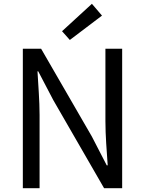

<svg xmlns="http://www.w3.org/2000/svg" viewBox="-20 -989 762 1009"><path d="M100 0H188V-385C188 -462 181 -540 177 -614H181L260 -463L527 0H622V-733H534V-352C534 -276 541 -194 546 -120H541L463 -271L196 -733H100ZM347 -779 516 -907 463 -969 306 -825Z"/></svg>

Font: Noto Sans JP Regular
Style: Regular
Weight: 400
Designer: Ryoko NISHIZUKA (kana & ideographs); Paul D. Hunt (Latin, Greek & Cyrillic); Wenlong ZHANG (bopomofo); Sandoll Communica
Foundry: Adobe Systems Incorporated
Version: Version 1.004;PS 1.004;hotconv 1.0.82;makeotf.lib2.5.63406